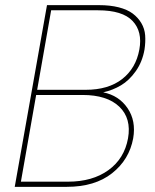

<svg xmlns="http://www.w3.org/2000/svg" viewBox="-20 -724 600 744"><path d="M476.1 -188Q489.7 -265.1 442.4 -310.5Q395 -356 299.8 -356H120.1L61 -20H243.2Q338.4 -20 400.1 -64.7Q461.9 -109.4 476.1 -188ZM520 -532.2Q532.7 -601.6 493.7 -642.8Q454.6 -684.1 359.9 -684.1H178.2L124 -376H312Q399.9 -376 453.4 -417.7Q506.8 -459.5 520 -532.2ZM496.1 -188Q481 -105.5 414.3 -52.7Q347.7 0 238.8 0H37.1L162.1 -704.1H363.8Q406.7 -704.1 440.2 -695.6Q473.6 -687 494.4 -671.4Q515.1 -655.8 527.8 -634.3Q540.5 -612.8 542.5 -587.2Q544.4 -561.5 540 -532.2Q531.7 -484.4 506.1 -448.2Q480.5 -412.1 448.7 -393.3Q417 -374.5 379.9 -366.2Q440.9 -354 474.4 -304.7Q507.8 -255.4 496.1 -188Z"/></svg>

Font: SVN-Poppins Thin
Style: Italic
Weight: 100
Italic angle: -10°
Designer: Ninad Kale (Devanagari), Jonny Pinhorn (Latin)
Foundry: Indian Type Foundry
Version: Version 3.002 2017